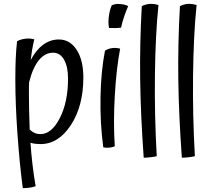

<svg xmlns="http://www.w3.org/2000/svg" viewBox="-20 -762 1099 1002"><path d="M135 -86Q147 -74 161 -68Q175 -62 191 -62Q249 -62 292 -145.5Q335 -229 335 -352Q335 -415 314 -451Q293 -487 257 -487Q215 -487 183 -448Q151 -409 132 -333Q131 -321 131 -306Q131 -291 131 -261Q131 -224 132 -184Q133 -144 135 -86ZM139 -17Q143 41 149.5 96Q156 151 166 210Q152 215 133.5 217.5Q115 220 99 220Q82 92 71 -64Q60 -220 60 -348Q60 -407 62 -454Q64 -501 69 -547Q82 -554 97.5 -557.5Q113 -561 130 -561Q135 -561 142 -560Q149 -559 159 -557Q152 -528 147.5 -501Q143 -474 140 -448Q167 -500 204.5 -528Q242 -556 287 -556Q345 -556 380 -502Q415 -448 415 -358Q415 -209 350 -109.5Q285 -10 191 -10Q178 -10 165 -11.5Q152 -13 139 -17Z M605 -741Q619 -740 629.5 -737.5Q640 -735 649 -730Q639 -708 628.5 -677.5Q618 -647 612 -618Q601 -616 584 -615.5Q567 -615 549 -616Q547 -625 546.5 -632.5Q546 -640 546 -648Q546 -669 550.5 -693Q555 -717 563 -734Q574 -739 583 -740.5Q592 -742 605 -741ZM528 -498Q540 -505 552.5 -508.5Q565 -512 579 -512Q587 -512 593.5 -511Q600 -510 607 -508Q587 -403 579 -262Q571 -121 579 1Q572 5 561 7Q550 9 539 9Q534 9 529.5 8.5Q525 8 519 7Q502 -120 504.5 -255.5Q507 -391 528 -498Z M798 53Q788 56 766.5 58.5Q745 61 730 61Q714 -162 711.5 -348.5Q709 -535 720 -730Q730 -735 742.5 -738.5Q755 -742 767 -742Q777 -742 786.5 -740.5Q796 -739 807 -736Q791 -581 788.5 -369.5Q786 -158 798 53Z M997 53Q987 56 965.5 58.5Q944 61 929 61Q913 -162 910.5 -348.5Q908 -535 919 -730Q929 -735 941.5 -738.5Q954 -742 966 -742Q976 -742 985.5 -740.5Q995 -739 1006 -736Q990 -581 987.5 -369.5Q985 -158 997 53Z"/></svg>

Font: Atma
Style: Regular
Weight: 400
Designer: Gregori Vincens, Jeremie Hornus, Riccardo Olocco, Yoann Minet.
Foundry: black foundry
Version: Version 1.102;PS 1.100;hotconv 1.0.86;makeotf.lib2.5.63406